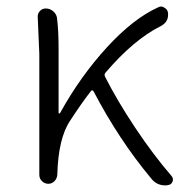

<svg xmlns="http://www.w3.org/2000/svg" viewBox="-20 -559 561 584"><path d="M502 -23.4Q505.9 -18.6 505.9 -12.7Q505.9 -9.8 504.9 -6.8Q501 2.9 491.2 3.9Q487.3 4.9 482.4 4.9Q456.1 4.9 439.5 -16.6Q341.8 -133.8 264.6 -281.2Q262.7 -284.2 260.3 -284.2Q257.8 -284.2 256.8 -282.2Q228.5 -246.1 194.3 -193.4Q157.2 -139.6 154.3 -27.3Q153.3 -15.6 145.5 -7.8Q137.7 0 127 0Q116.2 0 107.9 -7.8Q99.6 -15.6 99.6 -27.3V-394.5L94.7 -508.8Q94.7 -517.6 100.6 -524.4Q107.4 -533.2 119.1 -533.2Q131.8 -533.2 141.6 -524.9Q151.4 -516.6 153.3 -504.9Q158.2 -466.8 158.2 -412.1V-215.8Q158.2 -213.9 160.2 -213.9Q162.1 -213.9 163.1 -215.8Q224.6 -327.1 305.2 -415Q385.7 -502.9 461.9 -537.1Q465.8 -539.1 469.7 -539.1Q475.6 -539.1 480.5 -535.2Q490.2 -530.3 491.2 -518.6Q491.2 -516.6 491.2 -513.7Q491.2 -491.2 468.8 -479.5Q386.7 -438.5 300.8 -337.9Q295.9 -332 299.8 -325.2Q336.9 -252 391.6 -169.9Q446.3 -87.9 502 -23.4Z"/></svg>

Font: Gen Jyuu Gothic P Light
Style: Regular
Weight: 200
Designer: [Source Han Sans]
Ryoko NISHIZUKA  (kana & ideographs); Paul D. Hunt (Latin, Greek & Cyrillic); Wenlong ZHANG  (bopomofo
Version: Version 1.002.20150607